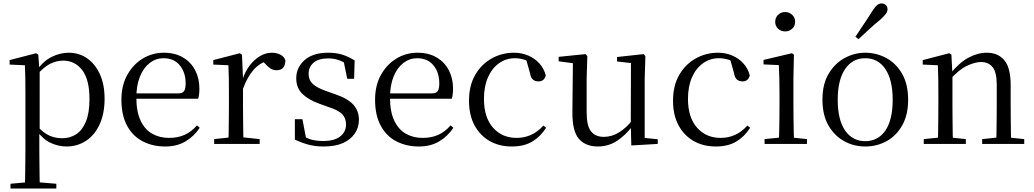

<svg xmlns="http://www.w3.org/2000/svg" viewBox="-20 -838 6018 1118"><path d="M41 260V232L152 222H189L308 232V260ZM125 260Q126 226 126.5 185.5Q127 145 127.5 103.5Q128 62 128 27V-287Q128 -338 127.5 -379.5Q127 -421 125 -458L36 -462V-488L190 -528L203 -520L209 -435L211 -430V-79L209 -69V27Q209 61 209.5 102.5Q210 144 210.5 185Q211 226 212 260ZM367 15Q322 15 277 -5Q232 -25 194 -77H181L195 -105Q233 -64 267.5 -48.5Q302 -33 343 -33Q387 -33 422.5 -55.5Q458 -78 479.5 -128.5Q501 -179 501 -261Q501 -375 458.5 -430Q416 -485 348 -485Q310 -485 273 -467Q236 -449 191 -398L181 -425H192Q231 -482 280.5 -506.5Q330 -531 380 -531Q441 -531 488 -498Q535 -465 562 -405Q589 -345 589 -263Q589 -177 560.5 -114.5Q532 -52 481.5 -18.5Q431 15 367 15Z M942 15Q869 15 811 -15Q753 -45 720 -106Q687 -167 687 -257Q687 -341 721.5 -402.5Q756 -464 812 -497.5Q868 -531 934 -531Q999 -531 1045.5 -503.5Q1092 -476 1116.5 -429Q1141 -382 1141 -323Q1141 -287 1134 -263H726V-294H1016Q1043 -294 1052 -308Q1061 -322 1061 -352Q1061 -416 1027 -457.5Q993 -499 932 -499Q888 -499 852 -471.5Q816 -444 795 -392.5Q774 -341 774 -269Q774 -188 798.5 -136Q823 -84 866 -59.5Q909 -35 964 -35Q1017 -35 1056.5 -53.5Q1096 -72 1127 -108L1143 -94Q1110 -44 1060 -14.5Q1010 15 942 15Z M1227 0V-28L1338 -40H1379L1492 -28V0ZM1310 0Q1311 -24 1311.5 -65Q1312 -106 1312.5 -150.5Q1313 -195 1313 -229V-289Q1313 -341 1312.5 -381Q1312 -421 1310 -458L1222 -462V-488L1376 -528L1389 -520L1395 -379V-378V-229Q1395 -195 1395.5 -150.5Q1396 -106 1396.5 -65Q1397 -24 1398 0ZM1394 -319 1373 -371H1391Q1406 -420 1433 -455.5Q1460 -491 1493.5 -511Q1527 -531 1562 -531Q1591 -531 1613 -519.5Q1635 -508 1642 -486Q1641 -459 1629 -444Q1617 -429 1590 -429Q1571 -429 1556 -438.5Q1541 -448 1524 -467L1501 -489L1546 -487Q1494 -473 1457.5 -432.5Q1421 -392 1394 -319Z M1864 15Q1816 15 1777 4.5Q1738 -6 1697 -25V-144H1741L1765 -18L1728 -20V-56Q1756 -37 1787 -27Q1818 -17 1862 -17Q1928 -17 1961.5 -44Q1995 -71 1995 -113Q1995 -150 1972.5 -173.5Q1950 -197 1889 -216L1837 -235Q1776 -257 1740.5 -291.5Q1705 -326 1705 -382Q1705 -445 1753.5 -488Q1802 -531 1892 -531Q1937 -531 1972.5 -520Q2008 -509 2045 -486L2042 -379H2002L1978 -496L2009 -490V-458Q1979 -479 1951 -488.5Q1923 -498 1892 -498Q1835 -498 1806 -473Q1777 -448 1777 -408Q1777 -372 1801 -349.5Q1825 -327 1879 -308L1930 -290Q2006 -264 2038 -228Q2070 -192 2070 -140Q2070 -97 2046.5 -61.5Q2023 -26 1978 -5.5Q1933 15 1864 15Z M2419 15Q2346 15 2288 -15Q2230 -45 2197 -106Q2164 -167 2164 -257Q2164 -341 2198.5 -402.5Q2233 -464 2289 -497.5Q2345 -531 2411 -531Q2476 -531 2522.5 -503.5Q2569 -476 2593.5 -429Q2618 -382 2618 -323Q2618 -287 2611 -263H2203V-294H2493Q2520 -294 2529 -308Q2538 -322 2538 -352Q2538 -416 2504 -457.5Q2470 -499 2409 -499Q2365 -499 2329 -471.5Q2293 -444 2272 -392.5Q2251 -341 2251 -269Q2251 -188 2275.5 -136Q2300 -84 2343 -59.5Q2386 -35 2441 -35Q2494 -35 2533.5 -53.5Q2573 -72 2604 -108L2620 -94Q2587 -44 2537 -14.5Q2487 15 2419 15Z M2960 15Q2887 15 2831 -17Q2775 -49 2743 -108.5Q2711 -168 2711 -251Q2711 -341 2748 -403.5Q2785 -466 2844.5 -498.5Q2904 -531 2973 -531Q3018 -531 3056 -514.5Q3094 -498 3120.5 -469Q3147 -440 3158 -399Q3149 -364 3116 -364Q3095 -364 3082.5 -375.5Q3070 -387 3066 -413L3041 -502L3091 -462Q3060 -482 3033 -490.5Q3006 -499 2978 -499Q2927 -499 2886 -470Q2845 -441 2821.5 -388Q2798 -335 2798 -262Q2798 -154 2851 -94.5Q2904 -35 2988 -35Q3033 -35 3072 -52.5Q3111 -70 3144 -107L3160 -94Q3127 -42 3079 -13.5Q3031 15 2960 15Z M3461 15Q3390 15 3351 -29.5Q3312 -74 3313 -186L3316 -484L3338 -467L3233 -481V-507L3390 -523L3400 -511L3396 -380V-185Q3396 -105 3421.5 -73Q3447 -41 3496 -41Q3543 -41 3586 -68Q3629 -95 3665 -142L3688 -103H3662Q3623 -51 3573 -18Q3523 15 3461 15ZM3656 9 3653 -114V-116L3654 -471L3573 -480V-506L3728 -523L3738 -511L3734 -380V-35L3810 -27V0Z M4148 15Q4075 15 4019 -17Q3963 -49 3931 -108.5Q3899 -168 3899 -251Q3899 -341 3936 -403.5Q3973 -466 4032.5 -498.5Q4092 -531 4161 -531Q4206 -531 4244 -514.5Q4282 -498 4308.5 -469Q4335 -440 4346 -399Q4337 -364 4304 -364Q4283 -364 4270.5 -375.5Q4258 -387 4254 -413L4229 -502L4279 -462Q4248 -482 4221 -490.5Q4194 -499 4166 -499Q4115 -499 4074 -470Q4033 -441 4009.5 -388Q3986 -335 3986 -262Q3986 -154 4039 -94.5Q4092 -35 4176 -35Q4221 -35 4260 -52.5Q4299 -70 4332 -107L4348 -94Q4315 -42 4267 -13.5Q4219 15 4148 15Z M4432 0V-28L4542 -39H4573L4679 -28V0ZM4515 0Q4516 -24 4517 -65Q4518 -106 4518.5 -150.5Q4519 -195 4519 -229V-289Q4519 -340 4518 -381Q4517 -422 4515 -459L4426 -463V-489L4591 -528L4603 -520L4600 -380V-229Q4600 -195 4600.5 -150.5Q4601 -106 4602 -65Q4603 -24 4604 0ZM4552 -655Q4528 -655 4511 -670.5Q4494 -686 4494 -711Q4494 -736 4511 -752Q4528 -768 4552 -768Q4575 -768 4592.5 -752Q4610 -736 4610 -711Q4610 -686 4592.5 -670.5Q4575 -655 4552 -655Z M5018 15Q4952 15 4895.5 -16Q4839 -47 4804 -107.5Q4769 -168 4769 -258Q4769 -348 4805 -408.5Q4841 -469 4898 -500Q4955 -531 5018 -531Q5083 -531 5140 -500.5Q5197 -470 5232.5 -409Q5268 -348 5268 -258Q5268 -168 5233 -107Q5198 -46 5141.5 -15.5Q5085 15 5018 15ZM5018 -16Q5093 -16 5135.5 -78Q5178 -140 5178 -257Q5178 -373 5135.5 -436Q5093 -499 5018 -499Q4944 -499 4901 -436Q4858 -373 4858 -257Q4858 -140 4901 -78Q4944 -16 5018 -16ZM4961 -624Q4985 -661 5010 -697.5Q5035 -734 5059 -773Q5075 -798 5087 -808Q5099 -818 5114 -818Q5127 -818 5137.5 -809Q5148 -800 5148 -784Q5148 -771 5138 -757Q5128 -743 5105 -723Q5072 -696 5041 -667.5Q5010 -639 4979 -610Z M5359 0V-28L5467 -39H5500L5604 -28V0ZM5441 0Q5442 -24 5442.5 -65Q5443 -106 5443.5 -150.5Q5444 -195 5444 -229V-289Q5444 -341 5443.5 -381Q5443 -421 5441 -458L5353 -462V-488L5507 -528L5520 -520L5526 -403V-402V-229Q5526 -195 5526.5 -150.5Q5527 -106 5527.5 -65Q5528 -24 5529 0ZM5699 0V-28L5806 -39H5839L5944 -28V0ZM5781 0Q5782 -24 5782.5 -64.5Q5783 -105 5783.5 -149.5Q5784 -194 5784 -229V-344Q5784 -418 5759.5 -447.5Q5735 -477 5692 -477Q5658 -477 5611 -455Q5564 -433 5509 -372L5501 -406H5511Q5565 -473 5619 -502Q5673 -531 5726 -531Q5791 -531 5828 -487.5Q5865 -444 5865 -342V-229Q5865 -194 5865.5 -149.5Q5866 -105 5866.5 -64.5Q5867 -24 5868 0Z"/></svg>

Font: Noto Serif TC ExtraLight
Style: Regular
Weight: 400
Version: Version 2.002-H1;hotconv 1.1.0;makeotfexe 2.6.0